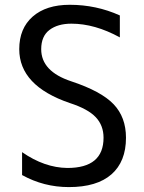

<svg xmlns="http://www.w3.org/2000/svg" viewBox="-20 -762 594 794"><path d="M475.6 -607.4Q372.1 -664.1 275.4 -664.1Q218.8 -664.1 184.6 -638.2Q150.4 -612.3 150.4 -558.6Q150.4 -466.8 274.4 -425.8Q398.4 -384.8 449.7 -331.1Q501 -277.3 501 -192.4Q501 -93.8 440.9 -41Q380.9 11.7 264.6 11.7Q161.1 11.7 71.3 -38.1V-132.8Q164.1 -68.4 258.8 -67.4Q408.2 -67.4 408.2 -192.4Q408.2 -243.2 376 -277.3Q343.8 -311.5 268.6 -335.9Q59.6 -407.2 59.6 -558.6Q59.6 -644.5 115.2 -693.4Q170.9 -742.2 268.6 -742.2Q377.9 -742.2 475.6 -698.2Z"/></svg>

Font: irohakakuC Regular
Style: Regular
Weight: 400
Designer: [Source Han Sans]
Ryoko NISHIZUKA Ë•øÂ°öÊ∂ºÂ≠ê (kana & ideographs); Paul D. Hunt (Latin, Greek & Cyrillic); Wenlong ZHAN
Version: Version 1.001.20160904